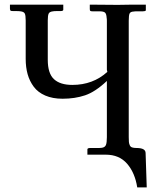

<svg xmlns="http://www.w3.org/2000/svg" viewBox="-20 -666 674 828"><path d="M535.2 -75.2Q535.2 -60.5 535.9 -53.7Q536.6 -46.9 539.6 -39.8Q542.5 -32.7 549.6 -30.3Q556.6 -27.8 568.8 -27.8Q607.9 -27.8 607.9 -5.9L612.8 142.1H571.8Q562 79.1 528.1 40Q494.1 1 436 1H356.9V-22Q356.9 -27.8 370.1 -27.8H408.2Q411.1 -27.8 415 -28.3Q418.9 -28.8 419.9 -28.8Q432.6 -30.8 436.8 -40.8Q440.9 -50.8 440.9 -74.2V-316.9Q390.6 -269.5 346.7 -254.9Q302.7 -240.2 250 -240.2Q207 -240.2 175.3 -253.9Q143.6 -267.6 125.5 -292Q107.4 -316.4 99.1 -346.2Q90.8 -376 90.8 -412.1V-578.1Q90.8 -600.1 86.7 -607.9Q82.5 -615.7 67.9 -617.2Q63 -618.2 51.8 -618.2H37.1Q24.9 -618.2 24.9 -621.1Q22.9 -625 22.9 -627.9V-646H147.9H252.9V-624Q252.9 -618.2 240.2 -618.2H223.1Q212.9 -618.2 209 -617.2Q193.8 -615.7 189.9 -607.4Q186 -599.1 186 -578.1V-408.2Q186 -349.6 212.6 -324.7Q239.3 -299.8 292 -299.8Q380.9 -299.8 442.9 -356L440.9 -365.2V-577.1Q440.9 -585 439.9 -588.9Q439 -606 432.9 -611.6Q426.8 -617.2 408.2 -617.2H378.9Q372.1 -617.2 369.6 -618.9Q367.2 -620.6 367.2 -627V-646L487.8 -645Q525.9 -646 608.9 -646V-627.9V-621.1Q606.9 -617.2 596.2 -617.2H571.8Q561 -617.2 556.2 -616.2Q543 -615.7 539.1 -608.2Q535.2 -600.6 535.2 -577.1Z"/></svg>

Font: Common Serif Medium
Style: Regular
Weight: 500
Designer: Philipp H. Poll, Khaled Hosny
Foundry: Stefan Peev, Context Ltd.
Version: Version 1.026